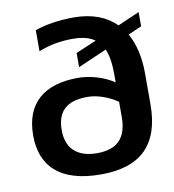

<svg xmlns="http://www.w3.org/2000/svg" viewBox="-76 -722 726 800"><g transform="rotate(-10 286.5 -322.0)"><path d="M288 10C456 10 541 -71 541 -243V-375C541 -440 528 -498 502 -544L559 -569V-629L467 -589C426 -630 367 -654 289 -654C226 -654 169 -645 124 -629V-540C167 -557 212 -567 268 -567C309 -567 340 -559 362 -543L275 -506V-446L397 -499C409 -471 414 -436 414 -392V-357C371 -387 310 -403 262 -403C119 -403 37 -335 37 -199C37 -70 113 10 288 10ZM287 -80C201 -80 158 -125 158 -199C158 -273 192 -318 287 -318C331 -318 377 -300 414 -275V-211C414 -122 372 -80 287 -80Z"/></g></svg>

Font: Kanit Medium
Style: Regular
Weight: 500
Designer: Katatrad Team
Foundry: CadsonDemak
Version: Version 1.000;PS 001.000;hotconv 1.0.88;makeotf.lib2.5.64775